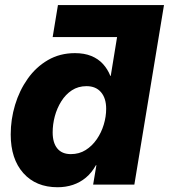

<svg xmlns="http://www.w3.org/2000/svg" viewBox="-20 -748 685 778"><path d="M537.1 -597.7H193.4L214.8 -727.5H644.5ZM213.4 10.7Q125.5 10.7 74.5 -46.6Q23.4 -104 23.4 -203.1Q23.4 -264.2 41 -322.8Q58.6 -381.3 92.3 -429Q126 -476.6 174.3 -504.6Q222.7 -532.7 283.7 -532.7Q321.8 -532.7 349.9 -521.2Q377.9 -509.8 397 -489Q416 -468.3 427.2 -440.4H428.7L475.6 -727.5H644.5L524.4 0H357.4L370.6 -78.6H368.7Q351.6 -47.9 328.1 -28.3Q304.7 -8.8 275.6 1Q246.6 10.7 213.4 10.7ZM267.1 -123.5Q300.8 -123.5 326.9 -139.9Q353 -156.2 371.8 -183.3Q390.6 -210.4 400.4 -242.9Q410.2 -275.4 410.2 -307.1Q410.2 -350.1 389.2 -374.5Q368.2 -398.9 330.6 -398.9Q296.9 -398.9 271.2 -382.1Q245.6 -365.2 228.3 -337.4Q210.9 -309.6 202.1 -276.9Q193.4 -244.1 193.4 -211.4Q193.4 -169.4 212.2 -146.5Q231 -123.5 267.1 -123.5Z"/></svg>

Font: Inter 28pt ExtraBold
Style: Italic
Weight: 800
Italic angle: -9.3988°
Designer: Rasmus Andersson
Foundry: rsms
Version: Version 4.001;git-66647c0bb